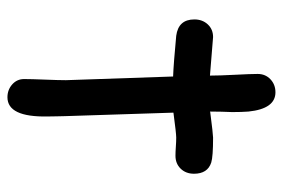

<svg xmlns="http://www.w3.org/2000/svg" viewBox="-141 -581 753 511"><g transform="rotate(90 235.5 -325.5)"><path d="M394.5 -416Q384.3 -416 370.4 -417Q356.4 -418 346.2 -418Q335 -418 279.8 -410.6L289.1 -122.1L289.6 -100.6L290 -75.7Q292 31.2 238.8 31.2Q219.2 31.2 204.8 18.6Q190.4 5.9 190.4 -13.2Q190.4 -31.7 191.9 -68.8Q193.4 -106 193.4 -124.5L183.6 -409.7Q147.9 -411.1 75.2 -418Q31.7 -423.8 31.7 -466.3Q31.7 -487.8 44.9 -502Q58.1 -516.1 78.6 -516.1L181.2 -507.8Q181.2 -532.7 179 -574.5Q176.8 -616.2 176.8 -634.8Q176.8 -655.3 190.9 -668.7Q205.1 -682.1 225.6 -682.1Q269.5 -682.1 276.9 -610.4Q278.3 -592.3 278.3 -566.9L277.3 -538.6L276.9 -508.3Q337.4 -516.1 346.2 -516.1Q397 -516.1 412.6 -511.2Q442.4 -501.5 442.4 -465.3Q442.4 -443.8 429 -429.9Q415.5 -416 394.5 -416Z"/></g></svg>

Font: TUNJUNG BIRU
Style: Regular
Weight: 400
Designer: R.S. Wihananto
Foundry: R.S. Wihananto
Version: Version 2.0.1